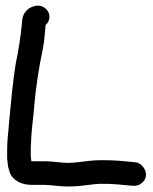

<svg xmlns="http://www.w3.org/2000/svg" viewBox="-20 -696 557 699"><path d="M6 -119C7 -109 8 -101 9 -93V-91L15 -70C26 -38 60 -23 94 -23H140C167 -23 192 -17 227 -17C261 -17 289 -21 321 -25C351 -29 404 -26 435 -22L460 -20C478 -18 488 -23 494 -28C530 -54 504 -100 475 -105H474L445 -108C408 -112 352 -115 311 -111C280 -108 254 -103 227 -103C202 -103 174 -109 141 -109H94C93 -114 93 -122 92 -129V-158C93 -171 93 -183 94 -198C96 -234 102 -272 105 -314C111 -382 122 -452 135 -513C142 -548 143 -572 146 -605C165 -621 164 -648 148 -663C137 -674 120 -679 103 -673C77 -666 60 -644 60 -613C55 -560 48 -516 37 -463C26 -396 20 -320 13 -251C11 -218 6 -187 6 -154Z"/></svg>

Font: Stray Cat
Style: Blk
Weight: 900
Version: Version 1.0